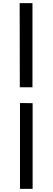

<svg xmlns="http://www.w3.org/2000/svg" viewBox="-20 -881 337 1230"><path d="M108 -221V329H189V-220ZM107 -322H188V-861H106Z"/></svg>

Font: GenEiGothic-pro-SemiBold
Style: Regular
Weight: 500
Designer: Ryoko NISHIZUKA (kana & ideographs); Paul D. Hunt (Latin, Greek & Cyrillic); Wenlong ZHANG (bopomofo); Sandoll Communica
Foundry: Adobe Systems Incorporated; o_tamon
Version: Version 1.000.140830